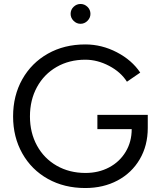

<svg xmlns="http://www.w3.org/2000/svg" viewBox="-20 -936 800 968"><path d="M46 -349Q46 -454 92.5 -536.5Q139 -619 221.5 -665.5Q304 -712 410 -712Q493 -712 569 -672.5Q645 -633 687 -570L620 -524Q589 -573 530 -604Q471 -635 410 -635Q329 -635 265.5 -598.5Q202 -562 166.5 -497Q131 -432 131 -349Q131 -267 166.5 -202Q202 -137 266 -100.5Q330 -64 411 -64Q477 -64 530 -92Q583 -120 613.5 -170.5Q644 -221 644 -285H471V-357H725V-291Q725 -202 684.5 -133Q644 -64 572.5 -26Q501 12 410 12Q304 12 221.5 -34Q139 -80 92.5 -162.5Q46 -245 46 -349ZM336 -866Q336 -887 351 -901.5Q366 -916 386 -916Q406 -916 421 -901.5Q436 -887 436 -866Q436 -846 421 -831Q406 -816 386 -816Q366 -816 351 -831Q336 -846 336 -866Z"/></svg>

Font: Oak Sans
Style: Regular
Weight: 400
Designer: Erik Kennedy, Walven
Foundry: Erik Kennedy, Walven
Version: Version 1.000